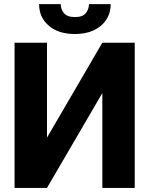

<svg xmlns="http://www.w3.org/2000/svg" viewBox="-20 -920 736 940"><path d="M210 -246.1 481 -710.9H639.6V0H481V-464.4L210 0H51.3V-710.9H210ZM415.5 -899.9H522Q522 -856.9 500.5 -823.7Q479 -790.5 439.7 -772Q400.4 -753.4 346.7 -753.4Q266.1 -753.4 218.8 -794.2Q171.4 -835 171.4 -899.9H277.3Q277.3 -875 293.2 -855.7Q309.1 -836.4 346.7 -836.4Q384.8 -836.4 400.1 -855.7Q415.5 -875 415.5 -899.9Z"/></svg>

Font: Roboto ExtraBold
Style: Regular
Weight: 800
Designer: Christian Robertson
Foundry: Google
Version: Version 3.009; 2024